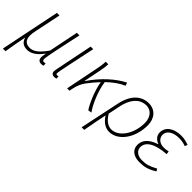

<svg xmlns="http://www.w3.org/2000/svg" viewBox="38 -1154 1997 1997"><g transform="rotate(45 1036.0 -156.0)"><path d="M3 180H42C55 95 63 50 86 -66C102 -5 143 12 190 12C242 12 300 -21 352 -95H356C351 -64 348 -53 348 -40C349 -3 366 12 399 12C411 12 419 10 429 6L426 -26C420 -24 413 -22 405 -22C391 -22 383 -26 383 -50C383 -85 423 -265 469 -480H431L365 -153C289 -44 238 -22 194 -22C146 -22 106 -44 106 -116C106 -135 110 -164 116 -192L176 -480H138Z M587 12C599 12 608 10 619 6L616 -26C606 -22 602 -22 598 -22C588 -22 582 -27 582 -37C582 -59 622 -245 672 -480H634L549 -59C547 -48 545 -37 545 -30C545 -2 562 12 587 12Z M768 0H803L809 -32C820 -88 840 -136 869 -173C902 -217 936 -257 970 -293C988 -180 1048 -49 1085 6L1125 0C1081 -59 1015 -201 999 -323C1060 -381 1121 -425 1179 -449L1167 -483C1063 -433 937 -322 846 -185H842L880 -374C888 -414 894 -457 894 -480H856C856 -442 848 -397 840 -359Z M1161 180H1199C1216 78 1230 17 1250 -84C1294 -13 1348 12 1396 12C1520 12 1634 -126 1634 -322C1634 -421 1575 -492 1479 -492C1381 -492 1289 -427 1254 -262ZM1395 -22C1361 -22 1307 -38 1260 -120L1286 -247C1317 -401 1397 -458 1476 -458C1550 -458 1595 -398 1595 -317C1595 -151 1499 -22 1395 -22Z M1841 12C1913 12 1961 0 2036 -46L2021 -72C1947 -32 1910 -21 1846 -21C1781 -21 1738 -56 1738 -107C1738 -183 1820 -237 1984 -248L1979 -283C1951 -276 1934 -275 1909 -275C1853 -275 1811 -312 1811 -360C1811 -423 1876 -458 1956 -458C1994 -458 2017 -455 2058 -440L2070 -470C2027 -484 2000 -492 1956 -492C1848 -492 1773 -440 1773 -356C1773 -310 1807 -276 1847 -262V-258C1778 -236 1700 -192 1700 -100C1700 -34 1751 12 1841 12Z"/></g></svg>

Font: Source Sans Pro Light
Style: Italic
Weight: 300
Italic angle: -11°
Designer: Paul D. Hunt
Foundry: Adobe Systems Incorporated
Version: Version 3.006;hotconv 1.0.111;makeotfexe 2.5.65597